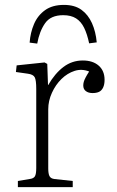

<svg xmlns="http://www.w3.org/2000/svg" viewBox="-20 -764 477 784"><path d="M53 0V-25L101 -33Q117 -35 122.5 -44Q128 -53 128 -78V-401Q128 -436 122 -448Q116 -460 94 -463L45 -470L48 -497L162 -509L173 -503L176 -417H177Q204 -464 239 -490.5Q274 -517 318 -517Q359 -517 383 -496Q407 -475 407 -438Q407 -419 401 -406.5Q395 -394 384.5 -389Q374 -384 358 -384Q341 -384 330.5 -392Q320 -400 320 -415Q320 -422 322 -429.5Q324 -437 329.5 -447.5Q335 -458 344 -472Q314 -484 284.5 -474.5Q255 -465 231 -441.5Q207 -418 192 -385Q177 -352 177 -318V-76Q177 -55 182 -45Q187 -35 202 -33L277 -25V0ZM241 -744Q285 -744 312.5 -724Q340 -704 355.5 -669.5Q371 -635 375 -591L344 -587Q336 -625 323.5 -650.5Q311 -676 290.5 -689Q270 -702 238 -702Q187 -702 164 -669Q141 -636 132 -586L101 -590Q104 -631 119 -666Q134 -701 164 -722.5Q194 -744 241 -744Z"/></svg>

Font: Literata ExtraLight
Style: Regular
Weight: 250
Designer: Latin by Veronika Burian and Jose Scaglione. Greek by Irene Vlachou. Cyrillic by Vera Evstafieva.
Foundry: TypeTogether
Version: Version 3.103;gftools[0.9.29]